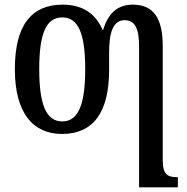

<svg xmlns="http://www.w3.org/2000/svg" viewBox="-20 -567 806 827"><path d="M579 -367V240H746V196H743C704 196 681 187 681 124V-368C681 -493 638 -547 552 -547C484 -547 445 -507 424 -438H422C391 -510 334 -547 250 -547C115 -547 44 -458 44 -269C44 -79 123 10 247 10C379 10 450 -79 450 -266V-341C450 -420 464 -480 517 -480C562 -480 579 -443 579 -367ZM248 -44C178 -44 149 -119 149 -269C149 -419 177 -492 248 -492C319 -492 347 -419 347 -269C347 -118 318 -44 248 -44Z"/></svg>

Font: Noto Serif Condensed Medium
Style: Regular
Weight: 500
Width: 3
Designer: Monotype Design Team
Foundry: Monotype Imaging Inc.
Version: Version 2.015